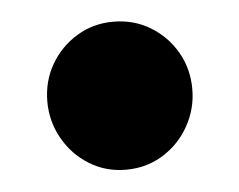

<svg xmlns="http://www.w3.org/2000/svg" viewBox="-32 -263 391 314"><g transform="rotate(-5 164.0 -106.5)"><path d="M163.5 15Q130.5 15 103.5 -1.8Q76.5 -18.5 60.8 -46.5Q45 -74.5 45 -107Q45 -140.5 60.8 -167.8Q76.5 -195 103.5 -211.5Q130.5 -228 163.5 -228Q197.5 -228 224.5 -211.5Q251.5 -195 267.2 -167.8Q283 -140.5 283 -107Q283 -74.5 267.2 -46.5Q251.5 -18.5 224.5 -1.8Q197.5 15 163.5 15Z"/></g></svg>

Font: Fraunces
Style: Regular
Weight: 900
Version: Version 1.000;[b76b70a41]